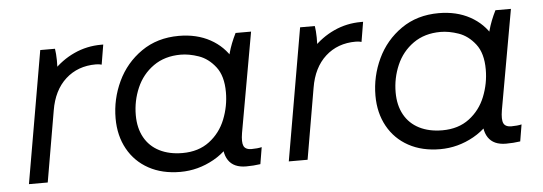

<svg xmlns="http://www.w3.org/2000/svg" viewBox="-41 -638 2128 753"><g transform="rotate(-5 1023.0 -261.5)"><path d="M136 -520H194Q197 -501 197.5 -474.5Q198 -448 195 -427L181 -433Q219 -474 269 -497Q319 -520 376 -520H384L371 -442Q361 -445 348 -445Q277 -445 229 -401.5Q181 -358 168 -279L120 0H46Z M819 -115 843 -113 870 -423Q871 -428 875 -443Q885 -480 905 -520H966L896 -127Q890 -91 897 -76Q904 -61 928 -61Q951 -61 968 -65L957 1Q930 5 901 5Q852 5 831 -26.5Q810 -58 819 -115ZM916 -301Q916 -204 876.5 -135Q837 -66 774.5 -31Q712 4 642 4Q571 4 518 -25Q465 -54 436 -106.5Q407 -159 407 -227Q407 -303 439.5 -372Q472 -441 534.5 -484.5Q597 -528 682 -528Q752 -528 805 -499Q858 -470 887 -418Q916 -366 916 -301ZM487 -233Q487 -182 507.5 -145Q528 -108 566.5 -88.5Q605 -69 657 -69Q720 -69 763 -101.5Q806 -134 826.5 -185.5Q847 -237 847 -292Q847 -356 819 -392Q791 -428 753.5 -441Q716 -454 683 -454Q620 -454 575.5 -422.5Q531 -391 509 -340Q487 -289 487 -233Z M1159 -520H1217Q1220 -501 1220.5 -474.5Q1221 -448 1218 -427L1204 -433Q1242 -474 1292 -497Q1342 -520 1399 -520H1407L1394 -442Q1384 -445 1371 -445Q1300 -445 1252 -401.5Q1204 -358 1191 -279L1143 0H1069Z M1842 -115 1866 -113 1893 -423Q1894 -428 1898 -443Q1908 -480 1928 -520H1989L1919 -127Q1913 -91 1920 -76Q1927 -61 1951 -61Q1974 -61 1991 -65L1980 1Q1953 5 1924 5Q1875 5 1854 -26.5Q1833 -58 1842 -115ZM1939 -301Q1939 -204 1899.5 -135Q1860 -66 1797.5 -31Q1735 4 1665 4Q1594 4 1541 -25Q1488 -54 1459 -106.5Q1430 -159 1430 -227Q1430 -303 1462.5 -372Q1495 -441 1557.5 -484.5Q1620 -528 1705 -528Q1775 -528 1828 -499Q1881 -470 1910 -418Q1939 -366 1939 -301ZM1510 -233Q1510 -182 1530.5 -145Q1551 -108 1589.5 -88.5Q1628 -69 1680 -69Q1743 -69 1786 -101.5Q1829 -134 1849.5 -185.5Q1870 -237 1870 -292Q1870 -356 1842 -392Q1814 -428 1776.5 -441Q1739 -454 1706 -454Q1643 -454 1598.5 -422.5Q1554 -391 1532 -340Q1510 -289 1510 -233Z"/></g></svg>

Font: Fixel Italic Variable Display Thin
Style: Italic
Weight: 100
Italic angle: -10°
Designer: AlfaBravo + MacPaw
Foundry: Kyrylo Tkachov, Marchela Mozhyna, Serhii Makarenko, Maria Weinstein, Zakhar Kryvoshyya
Version: Version 1.210;Glyphs 3.2 (3217)